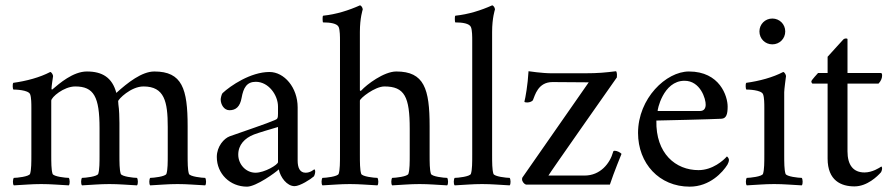

<svg xmlns="http://www.w3.org/2000/svg" viewBox="-20 -698 3368 726"><path d="M174.8 -363.3C174.8 -371.1 179.7 -403.3 180.7 -410.2C180.7 -415 174.8 -425.8 169.9 -425.8C130.9 -405.3 80.1 -391.6 30.3 -384.8C26.4 -379.9 28.3 -361.3 30.3 -359.4C37.1 -359.4 86.9 -358.4 93.8 -341.8C98.6 -330.1 98.6 -303.7 98.6 -291V-113.3C98.6 -84 98.6 -56.6 93.8 -41C90.8 -30.3 43.9 -25.4 32.2 -25.4C28.3 -20.5 27.3 -2 32.2 2.9C72.3 1 97.7 -2 135.7 -2C173.8 -2 200.2 1 240.2 2.9C245.1 -2 244.1 -20.5 240.2 -25.4C228.5 -25.4 181.6 -30.3 178.7 -41C173.8 -56.6 173.8 -84 173.8 -113.3V-317.4C173.8 -330.1 220.7 -371.1 264.6 -371.1C335 -371.1 356.4 -332 356.4 -212.9V-113.3C356.4 -84 356.4 -56.6 351.6 -41C348.6 -30.3 301.8 -25.4 290 -25.4C286.1 -20.5 285.2 -2 290 2.9C330.1 1 355.5 -2 393.6 -2C431.6 -2 458 1 498 2.9C502.9 -2 502 -20.5 498 -25.4C486.3 -25.4 439.5 -30.3 436.5 -41C431.6 -56.6 431.6 -84 431.6 -113.3V-233.4C431.6 -251 430.7 -284.2 427.7 -302.7C427.7 -304.7 426.8 -314.5 426.8 -315.4C426.8 -322.3 474.6 -371.1 522.5 -371.1C601.6 -371.1 614.3 -314.5 614.3 -217.8V-113.3C614.3 -84 614.3 -56.6 609.4 -41C606.4 -30.3 559.6 -25.4 547.9 -25.4C543.9 -20.5 543 -2 547.9 2.9C587.9 1 613.3 -2 651.4 -2C689.5 -2 715.8 1 755.9 2.9C760.7 -2 759.8 -20.5 755.9 -25.4C744.1 -25.4 697.3 -30.3 694.3 -41C689.5 -56.6 689.5 -84 689.5 -113.3V-220.7C689.5 -362.3 668.9 -427.7 563.5 -427.7C516.6 -427.7 462.9 -385.7 419.9 -346.7C404.3 -405.3 366.2 -427.7 308.6 -427.7C255.9 -427.7 204.1 -381.8 179.7 -361.3C178.7 -360.4 177.7 -359.4 176.8 -359.4C174.8 -359.4 174.8 -362.3 174.8 -363.3Z M946.3 -44.9C909.2 -44.9 880.9 -77.1 880.9 -113.3C880.9 -150.4 905.3 -175.8 940.4 -189.5C958 -196.3 1004.9 -210 1031.2 -217.8V-85C1031.2 -75.2 980.5 -44.9 946.3 -44.9ZM999 -425.8C927.7 -425.8 851.6 -374 821.3 -345.7C817.4 -340.8 814.5 -326.2 814.5 -322.3C814.5 -302.7 827.1 -281.2 847.7 -281.2C872.1 -281.2 887.7 -294.9 893.6 -328.1C900.4 -366.2 913.1 -388.7 947.3 -388.7C995.1 -388.7 1031.2 -338.9 1031.2 -294.9V-268.6C1031.2 -251 1029.3 -248 1019.5 -244.1C991.2 -231.4 903.3 -202.1 848.6 -182.6C827.1 -174.8 799.8 -144.5 799.8 -104.5C799.8 -41 849.6 7.8 914.1 7.8C948.2 7.8 1022.5 -45.9 1034.2 -57.6C1040 -27.3 1065.4 5.9 1093.8 5.9C1114.3 5.9 1155.3 -20.5 1167 -31.2C1169.9 -36.1 1171.9 -43.9 1171.9 -49.8C1171.9 -52.7 1170.9 -57.6 1168 -57.6C1165 -55.7 1153.3 -44.9 1135.7 -44.9C1113.3 -44.9 1105.5 -64.5 1105.5 -90.8V-292C1105.5 -367.2 1054.7 -425.8 999 -425.8Z M1265.6 -544.9V-113.3C1265.6 -84 1265.6 -56.6 1260.7 -41C1257.8 -30.3 1210.9 -25.4 1199.2 -25.4C1195.3 -20.5 1194.3 -2 1199.2 2.9C1239.3 1 1264.6 -2 1302.7 -2C1340.8 -2 1367.2 1 1407.2 2.9C1412.1 -2 1411.1 -20.5 1407.2 -25.4C1395.5 -25.4 1348.6 -30.3 1345.7 -41C1340.8 -56.6 1340.8 -84 1340.8 -113.3V-317.4C1340.8 -326.2 1397.5 -371.1 1433.6 -371.1C1509.8 -371.1 1529.3 -332 1529.3 -210.9V-113.3C1529.3 -84 1529.3 -56.6 1524.4 -41C1521.5 -30.3 1474.6 -25.4 1462.9 -25.4C1459 -20.5 1458 -2 1462.9 2.9C1502.9 1 1528.3 -2 1566.4 -2C1604.5 -2 1630.9 1 1670.9 2.9C1675.8 -2 1674.8 -20.5 1670.9 -25.4C1659.2 -25.4 1612.3 -30.3 1609.4 -41C1604.5 -56.6 1604.5 -84 1604.5 -113.3V-220.7C1604.5 -362.3 1584 -427.7 1478.5 -427.7C1431.6 -427.7 1366.2 -377.9 1346.7 -356.4C1345.7 -355.5 1344.7 -354.5 1343.8 -354.5C1341.8 -354.5 1340.8 -355.5 1340.8 -356.4V-577.1C1340.8 -630.9 1351.6 -662.1 1351.6 -662.1C1351.6 -668.9 1345.7 -677.7 1340.8 -677.7C1299.8 -659.2 1251 -643.6 1202.1 -638.7C1198.2 -637.7 1200.2 -613.3 1201.2 -613.3C1228.5 -613.3 1254.9 -609.4 1260.7 -595.7C1265.6 -584 1265.6 -557.6 1265.6 -544.9Z M1702.1 -638.7C1698.2 -637.7 1700.2 -613.3 1701.2 -613.3C1728.5 -613.3 1754.9 -609.4 1760.7 -595.7C1765.6 -584 1765.6 -558.6 1765.6 -544.9V-113.3C1765.6 -84 1765.6 -56.6 1760.7 -41C1757.8 -30.3 1710.9 -25.4 1699.2 -25.4C1695.3 -20.5 1694.3 -2 1699.2 2.9C1739.3 1 1764.6 -2 1802.7 -2C1840.8 -2 1867.2 1 1907.2 2.9C1912.1 -2 1911.1 -20.5 1907.2 -25.4C1895.5 -25.4 1848.6 -30.3 1845.7 -41C1840.8 -56.6 1840.8 -84 1840.8 -113.3V-577.1C1840.8 -630.9 1851.6 -662.1 1851.6 -662.1C1851.6 -668.9 1845.7 -677.7 1840.8 -677.7C1799.8 -659.2 1751 -643.6 1702.1 -638.7Z M2065.4 -420.9C2030.3 -420.9 1978.5 -428.7 1978.5 -428.7C1975.6 -377 1966.8 -328.1 1962.9 -313.5C1962.9 -311.5 1967.8 -310.5 1973.6 -310.5C1983.4 -310.5 1993.2 -315.4 1995.1 -319.3C2002.9 -336.9 2013.7 -387.7 2069.3 -387.7L2206.1 -386.7L1955.1 -26.4C1954.1 -25.4 1954.1 -20.5 1954.1 -19.5C1954.1 -11.7 1961.9 -2 1968.8 0H2286.1C2300.8 -44.9 2330.1 -116.2 2330.1 -116.2C2325.2 -122.1 2312.5 -127.9 2304.7 -127.9C2300.8 -127.9 2298.8 -127 2297.9 -122.1C2286.1 -80.1 2250 -34.2 2190.4 -34.2H2053.7C2053.7 -37.1 2312.5 -405.3 2312.5 -405.3C2312.5 -410.2 2314.5 -420.9 2309.6 -428.7C2269.5 -423.8 2243.2 -420.9 2190.4 -420.9Z M2461.9 -242.2C2473.6 -242.2 2677.7 -247.1 2708 -249C2726.6 -250 2731.4 -266.6 2731.4 -294.9C2731.4 -334 2702.1 -427.7 2585 -427.7C2499 -427.7 2392.6 -326.2 2392.6 -195.3C2392.6 -80.1 2472.7 7.8 2587.9 7.8C2664.1 7.8 2712.9 -46.9 2730.5 -75.2C2733.4 -80.1 2736.3 -87.9 2736.3 -92.8C2736.3 -100.6 2729.5 -106.4 2728.5 -106.4C2715.8 -91.8 2674.8 -54.7 2621.1 -54.7C2535.2 -54.7 2459 -117.2 2461.9 -242.2ZM2568.4 -392.6C2627.9 -392.6 2649.4 -324.2 2648.4 -300.8C2647.5 -283.2 2637.7 -278.3 2626 -278.3H2466.8C2464.8 -278.3 2486.3 -392.6 2568.4 -392.6Z M2945.3 -349.6C2945.3 -359.4 2951.2 -403.3 2952.1 -410.2C2952.1 -415 2946.3 -425.8 2941.4 -425.8C2902.3 -405.3 2851.6 -391.6 2801.8 -384.8C2797.9 -379.9 2799.8 -361.3 2801.8 -359.4C2808.6 -359.4 2858.4 -358.4 2865.2 -341.8C2870.1 -330.1 2870.1 -303.7 2870.1 -291V-113.3C2870.1 -84 2870.1 -56.6 2865.2 -41C2862.3 -30.3 2815.4 -25.4 2803.7 -25.4C2799.8 -20.5 2798.8 -2 2803.7 2.9C2843.8 1 2869.1 -2 2907.2 -2C2945.3 -2 2971.7 1 3011.7 2.9C3016.6 -2 3015.6 -20.5 3011.7 -25.4C3000 -25.4 2953.1 -30.3 2950.2 -41C2945.3 -56.6 2945.3 -84 2945.3 -113.3ZM2851.6 -579.1C2851.6 -551.8 2873 -530.3 2900.4 -530.3C2927.7 -530.3 2949.2 -551.8 2949.2 -579.1C2949.2 -606.4 2927.7 -627.9 2900.4 -627.9C2873 -627.9 2851.6 -606.4 2851.6 -579.1Z M3184.6 -381.8H3301.8C3310.5 -390.6 3315.4 -402.3 3315.4 -411.1C3315.4 -417 3315.4 -421.9 3310.5 -421.9H3184.6V-549.8C3184.6 -553.7 3173.8 -553.7 3168.9 -548.8C3167 -545.9 3127.9 -504.9 3109.4 -483.4V-421.9H3073.2C3072.3 -420.9 3047.9 -394.5 3047.9 -390.6C3047.9 -387.7 3049.8 -381.8 3052.7 -381.8H3109.4V-98.6C3109.4 -14.6 3161.1 6.8 3210.9 6.8C3258.8 6.8 3297.9 -31.2 3311.5 -46.9C3312.5 -47.9 3315.4 -55.7 3315.4 -61.5C3315.4 -64.5 3314.5 -67.4 3312.5 -68.4C3305.7 -63.5 3278.3 -45.9 3249 -45.9C3206.1 -45.9 3184.6 -74.2 3184.6 -126Z"/></svg>

Font: Crimson
Style: Roman
Weight: 400
Version: Version 0.2